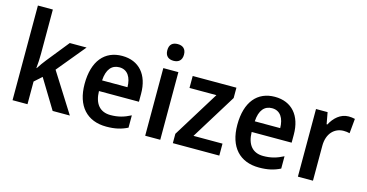

<svg xmlns="http://www.w3.org/2000/svg" viewBox="-78 -1119 2847 1489"><g transform="rotate(15 1345.0 -375.0)"><path d="M193 -403V-760H73V0H193V-182L252 -235L395 0H533L334 -315L522 -543H387L245 -366C227 -344 205 -313 190 -289H187C191 -326 193 -367 193 -403Z M807 -552C667 -552 580 -452 580 -267C580 -89 673 10 827 10C897 10 947 -2 997 -27V-126C943 -98 896 -85 836 -85C751 -85 704 -140 702 -242H1023V-307C1023 -458 943 -552 807 -552ZM808 -461C875 -461 907 -406 908 -328H704C709 -418 748 -461 808 -461Z M1199 -752C1159 -752 1132 -733 1132 -685C1132 -638 1160 -618 1199 -618C1238 -618 1266 -638 1266 -685C1266 -732 1238 -752 1199 -752ZM1259 -543H1138V0H1259Z M1733 0V-96H1500L1725 -460V-543H1374V-447H1590L1360 -75V0Z M2033 -552C1893 -552 1806 -452 1806 -267C1806 -89 1899 10 2053 10C2123 10 2173 -2 2223 -27V-126C2169 -98 2122 -85 2062 -85C1977 -85 1930 -140 1928 -242H2249V-307C2249 -458 2169 -552 2033 -552ZM2034 -461C2101 -461 2133 -406 2134 -328H1930C1935 -418 1974 -461 2034 -461Z M2624 -553C2559 -553 2509 -506 2480 -450H2474L2457 -543H2364V0H2485V-280C2485 -381 2544 -435 2616 -435C2632 -435 2651 -433 2664 -429L2675 -547C2660 -551 2640 -553 2624 -553Z"/></g></svg>

Font: Noto Sans Ethiopic SemiCondensed SemiBold
Style: Regular
Weight: 600
Width: 4
Designer: Monotype Design Team
Foundry: Monotype Imaging Inc.
Version: Version 2.102